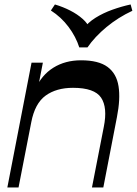

<svg xmlns="http://www.w3.org/2000/svg" viewBox="-20 -827 604 847"><path d="M12.4 0 119.1 -550.5H169.1L139.9 -399.8L135.4 -432.8Q162.8 -495.6 215.3 -528.3Q267.8 -561 337.3 -561Q414.9 -561 454.5 -531.7Q494.1 -502.4 502.9 -446.6Q511.8 -390.8 495.8 -310.1L435.8 0H385.7L437.9 -267.3Q455.1 -352.6 426 -396.1Q396.9 -439.6 302 -439.6Q228.7 -439.6 181.2 -405.2Q133.8 -370.7 118 -288L61.8 0ZM556.2 -807.3 563.9 -779.4Q501.5 -750.4 449.9 -707.7Q398.3 -665 365.8 -617.8H329.8Q314.7 -665.1 282.4 -708.3Q250.1 -751.5 204.5 -780.7L222.3 -807.3Q257.9 -796.7 289.6 -780.5Q321.3 -764.3 344.6 -743.6Q367.8 -723 376.5 -699.3H347.8Q367.4 -727.4 401.3 -748.5Q435.1 -769.6 475.8 -784.2Q516.5 -798.7 556.2 -807.3Z"/></svg>

Font: Savate ExtraLight
Style: Italic
Weight: 200
Italic angle: -11°
Designer: Max Esnée
Foundry: Plomb Type
Version: Version 2.000